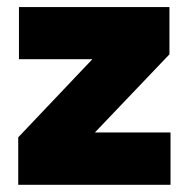

<svg xmlns="http://www.w3.org/2000/svg" viewBox="-20 -512 523 532"><path d="M452.5 -145V0H30.5V-131.5L236 -348H32.5V-492.5H449.5V-361.5L243 -145Z"/></svg>

Font: Anek Tamil Medium ExtraBold
Style: Regular
Weight: 800
Version: Version 1.003